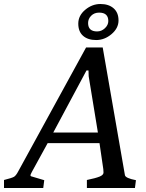

<svg xmlns="http://www.w3.org/2000/svg" viewBox="-38 -939 727 959"><path d="M463.5 -919Q505 -919 529.5 -897.5Q554 -876 554 -837Q554 -798 519 -768.5Q484 -739 442.5 -739Q401 -739 377 -760Q353 -781 353 -821Q353 -861 387.5 -890Q422 -919 463.5 -919ZM402 -824Q402 -782 447 -782Q469 -782 486 -798Q503 -814 503 -834Q503 -876 457 -876Q433 -876 417.5 -860.5Q402 -845 402 -824ZM636 0H396V-40Q440 -49 459.5 -57Q479 -65 479 -77Q479 -89 478 -94L459 -224H200L121 -80Q114 -66 114 -64Q114 -59 119 -58L183 -39L178 0H-18V-40Q22 -50 32 -56Q42 -62 53 -83L392 -702H475L586 -64Q589 -49 641 -39ZM451 -277 405 -558Q404 -570 404 -587H394L228 -277Z"/></svg>

Font: Poly
Style: Italic
Weight: 400
Italic angle: -10°
Designer: Nicolas Silva
Foundry: Jose Nicolas Silva Schwarzenberg
Version: Version 1.003